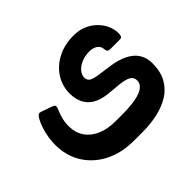

<svg xmlns="http://www.w3.org/2000/svg" viewBox="-152 -740 1147 1147"><g transform="rotate(-45 421.0 -167.0)"><path d="M393 183Q288 183 209 142.5Q130 102 86 31Q42 -40 42 -132Q42 -159 46.5 -190.5Q51 -222 61 -253.5Q71 -285 84 -308Q93 -324 101.5 -330.5Q110 -337 129 -329L187 -309Q203 -304 208 -296Q213 -288 205 -271Q191 -240 184 -209.5Q177 -179 178 -149Q179 -97 205.5 -58.5Q232 -20 281 1.5Q330 23 397 23H449Q521 23 568 14Q615 5 638 -13.5Q661 -32 661 -57Q661 -76 651 -87.5Q641 -99 621 -106Q601 -113 569 -116L485 -124Q424 -130 388 -152.5Q352 -175 336 -209.5Q320 -244 320 -287Q320 -352 353.5 -404Q387 -456 446 -486.5Q505 -517 581 -517Q627 -517 663.5 -501.5Q700 -486 726.5 -460Q753 -434 767.5 -401.5Q782 -369 782 -336Q782 -320 777.5 -312Q773 -304 759 -304H679Q655 -304 654 -327Q653 -356 631.5 -369.5Q610 -383 583 -383Q544 -383 513.5 -370Q483 -357 466 -336.5Q449 -316 449 -294Q449 -272 464 -261.5Q479 -251 519 -245L597 -234Q668 -225 712 -202.5Q756 -180 777 -146Q798 -112 798 -65Q798 4 771 52Q744 100 697.5 128.5Q651 157 591 170Q531 183 464 183Z"/></g></svg>

Font: Rubik
Style: Bold Italic
Weight: 700
Italic angle: -12°
Designer: Hubert and Fischer
Foundry: Hubert and Fischer
Version: Version 2.300;gftools[0.9.30]